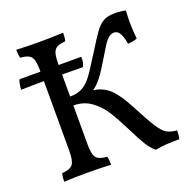

<svg xmlns="http://www.w3.org/2000/svg" viewBox="-123 -803 925 932"><g transform="rotate(-20 339.0 -336.5)"><path d="M656 -44Q656 -18 651 0Q609 0 585.5 1.5Q562 3 527 9Q504 -9 485 -40Q466 -71 439 -126Q406 -192 380.5 -232.5Q355 -273 316 -301.5Q277 -330 224 -330V-127Q224 -77 238.5 -59.5Q253 -42 293 -40Q298 -26 298 3Q238 0 177 0Q107 0 56 3Q56 -26 61 -40Q101 -42 115.5 -59.5Q130 -77 130 -127V-490Q65 -490 12 -488Q12 -500 15 -516.5Q18 -533 22 -539H130V-549Q130 -599 115.5 -616.5Q101 -634 61 -636Q56 -650 56 -679Q111 -676 177 -676Q238 -676 298 -679Q298 -650 293 -636Q253 -634 238.5 -616.5Q224 -599 224 -549V-539H341Q341 -522 339 -510.5Q337 -499 331 -489Q290 -490 224 -490V-376Q261 -376 286.5 -389.5Q312 -403 333 -430Q354 -457 389 -514Q391 -517 393.5 -521.5Q396 -526 400 -531Q443 -601 463.5 -629Q484 -657 506 -669.5Q528 -682 564 -682Q599 -682 621 -676Q619 -642 619 -623Q619 -582 624 -530Q614 -526 600 -523.5Q586 -521 576 -521Q569 -561 558 -578Q547 -595 531 -595Q514 -595 501 -584Q488 -573 477 -556Q466 -539 439 -494Q404 -435 382 -407.5Q360 -380 339 -367Q388 -360 422 -329Q456 -298 497 -220Q540 -137 562.5 -103Q585 -69 604 -58Q623 -47 656 -44Z"/></g></svg>

Font: Vollkorn SC
Style: Regular
Weight: 400
Designer: Friedrich Althausen
Foundry: Friedrich Althausen
Version: Version 4.015